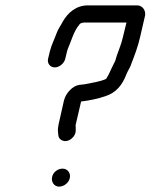

<svg xmlns="http://www.w3.org/2000/svg" viewBox="-20 -693 561 715"><path d="M174 -34C170 -15 182 2 200 2C218 2 236 -12 240 -30C244 -48 232 -65 213 -65C195 -65 178 -52 174 -34ZM223 -474 230 -503C233 -514 236 -518 241 -532L251 -558C258 -576 266 -590 276 -602C277 -606 288 -609 293 -609H451L437 -552C432 -529 422 -507 415 -486L409 -466C407 -461 404 -457 402 -452C393 -435 386 -415 375 -399C350 -388 323 -385 294 -379C290 -379 279 -377 276 -377C251 -374 225 -347 218 -318L198 -229C196 -220 195 -211 196 -201L197 -191C198 -182 201 -176 208 -172C231 -157 264 -183 262 -209V-219C262 -223 261 -226 262 -229L282 -315C314 -319 344 -325 373 -335C412 -348 435 -375 451 -417C457 -432 466 -443 470 -458C481 -486 494 -521 501 -552L520 -634C524 -653 511 -673 491 -673H307C264 -673 233 -646 214 -613C207 -599 198 -588 191 -570C183 -547 172 -527 166 -503L159 -474C155 -457 167 -442 184 -442C201 -442 219 -457 223 -474Z"/></svg>

Font: Electronic
Style: SeBdIt
Weight: 600
Version: Version 1.011